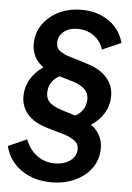

<svg xmlns="http://www.w3.org/2000/svg" viewBox="-58 -800 647 943"><g transform="rotate(5 265.5 -328.5)"><path d="M231 100Q144 100 82.5 57Q21 14 3 -59L95 -100Q114 -50 152 -22Q190 6 240 6Q286 6 316 -16.5Q346 -39 346 -73Q346 -101 323.5 -116Q301 -131 276 -139L189 -164Q122 -184 90 -221.5Q58 -259 58 -308Q58 -355 81 -394Q104 -433 144 -459Q114 -480 100 -508Q86 -536 86 -569Q86 -623 115 -665.5Q144 -708 194 -732.5Q244 -757 307 -757Q382 -757 439 -719Q496 -681 515 -612L422 -571Q409 -613 374.5 -637.5Q340 -662 295 -662Q253 -662 226.5 -640.5Q200 -619 200 -586Q200 -557 222 -543Q244 -529 266 -523L357 -495Q419 -476 453 -438Q487 -400 487 -348Q487 -301 464 -263Q441 -225 401 -199Q459 -156 459 -87Q459 -33 429.5 9Q400 51 348 75.5Q296 100 231 100ZM248 -259 319 -237Q344 -249 358 -271.5Q372 -294 372 -322Q372 -354 349 -373.5Q326 -393 295 -402L227 -422Q203 -411 188 -388.5Q173 -366 173 -337Q173 -302 196 -285Q219 -268 248 -259Z"/></g></svg>

Font: Plus Jakarta Sans SemiBold
Style: Italic
Weight: 600
Italic angle: -8°
Designer: Gumpita Rahayu
Foundry: Tokotype
Version: Version 2.071; ttfautohint (v1.8.4.7-5d5b);gftools[0.9.29]